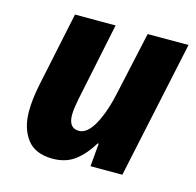

<svg xmlns="http://www.w3.org/2000/svg" viewBox="-87 -639 757 740"><g transform="rotate(15 291.5 -269.5)"><path d="M184 10Q236 10 272 -17Q308 -44 337 -92H341L333 0H460L577 -549H414L361 -307Q344 -224 316 -172Q288 -120 254 -120Q213 -120 213 -173Q213 -187 215.5 -203.5Q218 -220 221 -236L286 -549H124L62 -254Q49 -191 49 -144Q49 -76 81.5 -33Q114 10 184 10Z"/></g></svg>

Font: Noto Sans Display Extra
Style: Italic
Weight: 800
Italic angle: -12°
Designer: Monotype Design Team
Foundry: Monotype Imaging Inc.
Version: Version 1.900